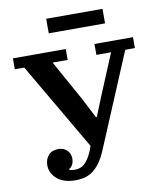

<svg xmlns="http://www.w3.org/2000/svg" viewBox="-95 -954 872 1041"><g transform="rotate(-10 340.5 -433.0)"><path d="M237 12Q171 12 135 -19.5Q99 -51 99 -94Q99 -127 118 -149Q137 -171 172 -171Q202 -171 220.5 -153Q239 -135 239 -107Q239 -87 231 -73Q223 -59 212 -54V-50Q219 -47 227 -46Q235 -45 242 -45Q257 -45 270 -49Q283 -53 295 -63.5Q307 -74 318.5 -92Q330 -110 341 -137L348 -158L68 -638H16V-698H307V-638H224L345 -420L404 -306H409L453 -415L546 -638H465V-698H677V-638H624L406 -119Q390 -82 372 -57Q354 -32 333.5 -16.5Q313 -1 289 5.5Q265 12 237 12ZM231 -878H541V-798H231Z"/></g></svg>

Font: IBM Plex Serif SemiBold
Style: Regular
Weight: 600
Designer: Mike Abbink, Paul van der Laan, Pieter van Rosmalen
Foundry: Bold Monday
Version: Version 2.5